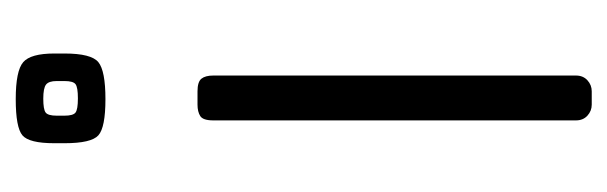

<svg xmlns="http://www.w3.org/2000/svg" viewBox="-284 -488 772 244"><g transform="rotate(-90 102.0 -366.0)"><path d="M91 -501H108Q120 -501 124 -496Q128 -491 128 -481V-20Q128 -11 122 -5.5Q116 0 108 0H91Q83 0 77 -5.5Q71 -11 71 -20V-481Q71 -494 76.5 -497.5Q82 -501 91 -501ZM156 -683V-670Q156 -636 145 -627Q134 -618 98 -618Q62 -618 52 -627Q42 -636 42 -670V-683Q42 -715 52 -723.5Q62 -732 98 -732Q134 -732 145 -722.5Q156 -713 156 -683ZM77 -680V-670Q77 -659 81 -656Q85 -653 99 -653Q113 -653 117 -656Q121 -659 121 -670V-680Q121 -690 116.5 -693.5Q112 -697 98.5 -697Q85 -697 81 -694Q77 -691 77 -680Z"/></g></svg>

Font: Text Me One
Style: Regular
Weight: 400
Designer: Julia Petretta
Foundry: Julia Petretta
Version: Version 1.003